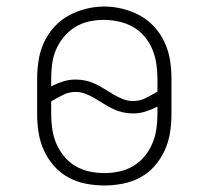

<svg xmlns="http://www.w3.org/2000/svg" viewBox="-20 -561 640 589"><path d="M300 8Q272 8 243.5 2.5Q215 -3 190 -16.5Q165 -30 146 -51.5Q127 -73 115 -99Q103 -125 98.5 -153.5Q94 -182 94 -210V-320Q94 -348 98.5 -376.5Q103 -405 115 -431Q127 -457 146.5 -478.5Q166 -500 191 -513.5Q216 -527 244 -534Q272 -541 300 -541Q328 -541 356 -534Q384 -527 409 -513.5Q434 -500 453.5 -478.5Q473 -457 485 -431Q497 -405 501.5 -376.5Q506 -348 506 -320V-210Q506 -182 501.5 -153.5Q497 -125 485 -99Q473 -73 454 -51.5Q435 -30 410 -16.5Q385 -3 356.5 2.5Q328 8 300 8ZM388 -251Q409 -251 427.5 -260.5Q446 -270 463 -280V-320Q463 -343 459.5 -366Q456 -389 447 -410.5Q438 -432 422.5 -450Q407 -468 387 -479Q367 -490 344 -495Q321 -500 298 -500Q275 -500 252.5 -495Q230 -490 210.5 -478Q191 -466 176 -448Q161 -430 152 -409Q143 -388 140 -365.5Q137 -343 137 -320V-296Q154 -305 173 -311Q192 -317 212 -317Q228 -317 243.5 -313.5Q259 -310 273.5 -303Q288 -296 301.5 -287.5Q315 -279 328.5 -271Q342 -263 357 -257Q372 -251 388 -251ZM300 -30Q323 -30 346 -35Q369 -40 388.5 -51.5Q408 -63 423 -81Q438 -99 447 -120Q456 -141 459.5 -164Q463 -187 463 -210V-234Q446 -225 427 -219Q408 -213 388 -213Q372 -213 356.5 -216.5Q341 -220 326.5 -227Q312 -234 298.5 -242.5Q285 -251 271.5 -259Q258 -267 243 -273Q228 -279 212 -279Q191 -279 172.5 -269.5Q154 -260 137 -250V-210Q137 -187 140.5 -164Q144 -141 153 -120Q162 -99 177 -81Q192 -63 211.5 -51.5Q231 -40 254 -35Q277 -30 300 -30Z"/></svg>

Font: Iosevka Slab XLtEx
Style: Regular
Weight: 200
Width: 7
Monospace: yes
Designer: Belleve Invis
Foundry: Belleve Invis
Version: Version 11.1.0; ttfautohint (v1.8.3)